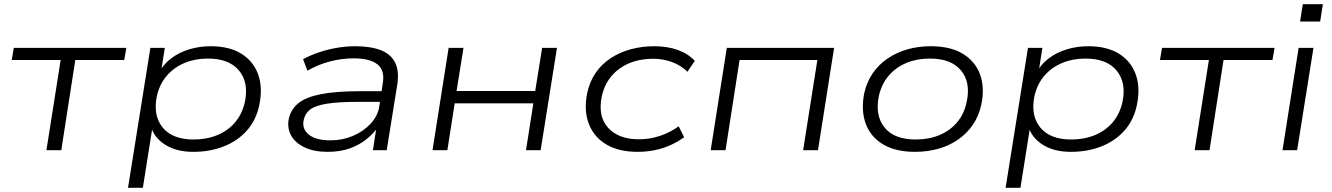

<svg xmlns="http://www.w3.org/2000/svg" viewBox="-20 -718 6371 918"><path d="M202 0 270 -431H36L46 -489H584L574 -431H340L273 0Z M592 180 699 -489H768L749 -369H739Q760 -410 798.5 -439Q837 -468 886 -482.5Q935 -497 987 -497Q1076 -497 1133.5 -461.5Q1191 -426 1214 -363Q1237 -300 1220 -217Q1205 -144 1160.5 -94Q1116 -44 1050 -18Q984 8 904 8Q823 8 769 -26.5Q715 -61 701 -116H710L663 180ZM906 -51Q968 -51 1019 -72Q1070 -93 1104 -133Q1138 -173 1151 -231Q1170 -324 1122.5 -381Q1075 -438 974 -438Q913 -438 862.5 -417Q812 -396 777.5 -356Q743 -316 730 -259Q711 -165 758 -108Q805 -51 906 -51Z M1547 8Q1481 8 1436 -13.5Q1391 -35 1371.5 -71Q1352 -107 1361 -151Q1371 -195 1406 -224Q1441 -253 1513 -267.5Q1585 -282 1704 -282H1821L1813 -231H1693Q1596 -231 1541.5 -222Q1487 -213 1462.5 -194Q1438 -175 1432 -144Q1423 -101 1457 -74Q1491 -47 1560 -47Q1618 -47 1668 -68.5Q1718 -90 1752 -126.5Q1786 -163 1793 -207L1810 -318Q1821 -381 1785 -410Q1749 -439 1671 -439Q1615 -439 1558.5 -424.5Q1502 -410 1450 -380L1429 -435Q1464 -454 1505.5 -468Q1547 -482 1591.5 -489.5Q1636 -497 1678 -497Q1751 -497 1799.5 -478.5Q1848 -460 1868.5 -420Q1889 -380 1880 -317L1829 0H1763L1781 -116L1792 -117Q1769 -82 1733 -53Q1697 -24 1651 -8Q1605 8 1547 8Z M2048 0 2125 -489H2196L2163 -283H2539L2572 -489H2643L2565 0H2495L2530 -224H2154L2119 0Z M3028 8Q2940 8 2880.5 -26.5Q2821 -61 2796 -124Q2771 -187 2787 -271Q2799 -328 2828.5 -370.5Q2858 -413 2901.5 -441Q2945 -469 2998 -483Q3051 -497 3108 -497Q3171 -497 3221 -479Q3271 -461 3302 -427L3267 -375Q3235 -406 3192.5 -421.5Q3150 -437 3104 -437Q3058 -437 3018 -426Q2978 -415 2945 -392Q2912 -369 2889.5 -335.5Q2867 -302 2857 -256Q2838 -161 2888 -106.5Q2938 -52 3035 -52Q3086 -52 3134.5 -68Q3183 -84 3225 -114L3251 -62Q3221 -40 3185.5 -24Q3150 -8 3110.5 0Q3071 8 3028 8Z M3378 0 3455 -489H3968L3891 0H3820L3888 -431H3516L3449 0Z M4355 8Q4262 8 4202.5 -27.5Q4143 -63 4119.5 -126Q4096 -189 4112 -272Q4124 -326 4152.5 -367.5Q4181 -409 4223.5 -438Q4266 -467 4318.5 -482Q4371 -497 4430 -497Q4523 -497 4582.5 -461.5Q4642 -426 4665.5 -363Q4689 -300 4672 -218Q4660 -163 4631.5 -121.5Q4603 -80 4561.5 -51Q4520 -22 4467.5 -7Q4415 8 4355 8ZM4358 -51Q4421 -51 4471.5 -72Q4522 -93 4556 -133Q4590 -173 4602 -231Q4622 -324 4575 -381Q4528 -438 4426 -438Q4364 -438 4313.5 -417Q4263 -396 4229 -356Q4195 -316 4182 -259Q4163 -165 4209.5 -108Q4256 -51 4358 -51Z M4788 180 4895 -489H4964L4945 -369H4935Q4956 -410 4994.5 -439Q5033 -468 5082 -482.5Q5131 -497 5183 -497Q5272 -497 5329.5 -461.5Q5387 -426 5410 -363Q5433 -300 5416 -217Q5401 -144 5356.5 -94Q5312 -44 5246 -18Q5180 8 5100 8Q5019 8 4965 -26.5Q4911 -61 4897 -116H4906L4859 180ZM5102 -51Q5164 -51 5215 -72Q5266 -93 5300 -133Q5334 -173 5347 -231Q5366 -324 5318.5 -381Q5271 -438 5170 -438Q5109 -438 5058.5 -417Q5008 -396 4973.5 -356Q4939 -316 4926 -259Q4907 -165 4954 -108Q5001 -51 5102 -51Z M5692 0 5760 -431H5526L5536 -489H6074L6064 -431H5830L5763 0Z M6196 -615 6209 -698H6305L6292 -615ZM6112 0 6189 -489H6260L6182 0Z"/></svg>

Font: Nunito Sans 10pt Expanded Light
Style: Italic
Weight: 300
Width: 7
Italic angle: -9°
Designer: Vernon Adams
Foundry: Vernon Adams
Version: Version 3.101;gftools[0.9.27]